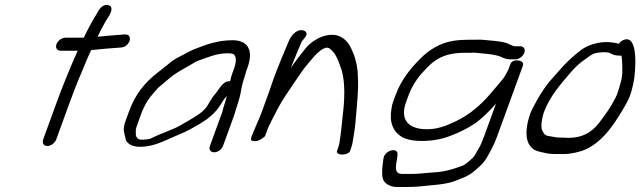

<svg xmlns="http://www.w3.org/2000/svg" viewBox="-20 -601 2548 764"><path d="M221.7 -399H289.1C258.9 -331.8 229.3 -259 202.5 -185.5L151.9 -46.5C146.8 -32.4 153.4 -20 168.3 -20C183.2 -20 198.8 -32.4 203.9 -46.5L254.5 -185.5C266.7 -218.9 280.1 -253.8 293 -285.8C310.4 -325.1 324.5 -363.9 342.8 -401.7C378.2 -405.6 413.5 -408.6 449 -411L461.5 -412C496.6 -413.6 511.7 -464 478.4 -464H477.9L463.1 -463C431.1 -460.6 402 -458.4 368.2 -454.8C375.9 -470.8 383.5 -486.1 391.1 -499.5L403.5 -521.6C407.2 -527.3 442.9 -574.3 409.6 -580.8C386.4 -585.3 371.9 -559.7 367.6 -550.7C349.2 -520.7 331.2 -488.6 313.4 -451H240.7C226.5 -451 210.1 -439.9 204.7 -425C199.3 -410.1 207.6 -399 221.7 -399Z M526.8 -106.5 545.7 -158.6C548.1 -163.4 550.9 -169.1 553.9 -175.8C568.2 -206.9 585.9 -224.8 608.6 -251C616.6 -258.3 642.5 -280 651.6 -287.4L669.1 -301.4C688.5 -315.6 723.5 -334 748.8 -349.2C754 -352.3 760.2 -356.1 765.4 -358.4C805.4 -372 840.5 -389 886.1 -389C890.8 -389 896.2 -388.7 901.2 -388.1C920.5 -385.2 923.5 -361.3 910.8 -326.5L906.4 -314.2C900.4 -301 900 -291.2 896.8 -282.5C896.3 -281 895.6 -279 895 -277.2C868.3 -281.7 852.8 -246.6 837.7 -229.1C824 -213.3 813.2 -193.7 801.8 -174.9C786.1 -154.4 762.1 -139.6 733.7 -123L707.4 -107.7C686.9 -94.2 660.6 -84.6 632 -72.7C612.4 -65.9 594.7 -56.5 577.3 -48.8C571.4 -47.3 555.2 -45 548.9 -45C543.9 -45 540.7 -45.2 537.1 -45.7L528.7 -48.9C525.2 -52 520.7 -60 520.7 -61.5C521 -69.4 519.2 -82.9 521.2 -88.5L521.6 -89.5C522.2 -92.9 523.6 -97.9 526.8 -106.5ZM905 -441C844.1 -441 796.5 -422.1 753.8 -405.4C729.8 -396 714.9 -385.4 694 -375.3C673.6 -365.5 661.4 -356 643.8 -340.9L627.4 -328C621.7 -323.5 613.7 -317.2 603.4 -309C556.7 -271.9 518.8 -227.5 494 -159.3L481.2 -124.3C474.6 -106.1 472.1 -96.4 472.4 -81.2C472.5 -78.5 481.6 -41.1 481.6 -41.1C492.1 -25.9 509.1 -16.8 538.6 -16.8C588.8 -16.8 632.6 -39.9 673.1 -57.4L694.6 -66.7C710.7 -73 724.5 -79.6 739.1 -87.8C779.6 -110.4 823.5 -133.9 853 -177L862.7 -192.4C869.5 -203.4 872.9 -208.4 882.8 -219.8C882.5 -218.9 882.2 -217.7 882 -217L875.8 -194.3C873.7 -187 871.7 -180.6 869.8 -175.4L869.6 -174.8L864.7 -155.9L815.3 -20.1C810.4 -6.7 817.3 5 832.2 5C847.1 5 862.4 -6.7 867.3 -20.1L910 -137.5C912.9 -145.3 914.9 -151.6 916.8 -158.9C918.5 -163.6 920.5 -169.8 922.1 -176C924.2 -181.8 927 -190.7 929.1 -198.1L935.5 -221.3C940.5 -246.5 943 -266.6 951.9 -290.9C956.5 -303.5 957.2 -310.9 959.9 -318.4L965 -332.6C988.1 -395.8 971.1 -441 905 -441Z M980.4 -56C979.9 -52.1 978.5 -47.2 978.7 -44C980.8 -40.2 991.8 -38.5 1000.9 -39.6C1019.4 -44.3 1028.4 -54.3 1034.4 -58.7L1043.8 -84.6C1046 -89.5 1049.3 -97.5 1051.7 -103.6L1053.1 -105.2C1057.3 -114.7 1063.7 -127.2 1072 -143.2C1096 -191.3 1108.9 -209.8 1143.6 -261.4C1173.1 -304.3 1184.9 -323.6 1207 -349.3L1207.8 -350.7C1226.8 -372.7 1237.9 -387.6 1256.2 -400.5L1256.8 -401.4C1270.9 -410.1 1279.8 -413.7 1288.7 -409.6C1316.9 -392.8 1328.1 -354.5 1340.4 -318.7C1353.8 -269.2 1351.5 -203.7 1343.7 -141.1C1340 -112.1 1339.3 -92.4 1335.3 -64.5C1331 -37.2 1332 -30.3 1323.2 -6L1321 0C1318.3 7.5 1327 14 1341.9 14C1355.6 14 1369.9 8.4 1372.6 1L1375.2 -6C1377.3 -11.9 1379.2 -19.3 1381.7 -27C1386.7 -53.9 1392.2 -88.5 1394.7 -115.7C1399.1 -176.4 1407.9 -241 1403.9 -298.7C1403.6 -331.6 1396.8 -357.4 1388.1 -384C1375.5 -412.6 1368.1 -436.7 1335.2 -455C1288.5 -477.4 1227.9 -445.7 1199.4 -412.7L1199.3 -413C1176.8 -384.5 1157.9 -360.6 1137.3 -331C1151 -365.7 1167.1 -404.2 1180.3 -435C1185.7 -445.1 1212.6 -464.1 1192.5 -478C1164.5 -490.4 1139.8 -462.3 1129.8 -439C1110.1 -392.7 1086.3 -336 1067.6 -284.8C1061.6 -266.4 1056.1 -250.3 1050.5 -235L1019.6 -150C1015.2 -138 1010.5 -127.2 1005.7 -117.3L1004.9 -115C999.1 -99.2 987.3 -75 980.4 -56Z M2027.3 -417C2023.7 -417 2012.9 -421.5 2009.3 -423.7C1993.7 -433.2 1958.6 -438.1 1929.4 -440C1911 -441.2 1896.9 -444.4 1872.2 -443H1850.7C1827.9 -443 1804.9 -441.8 1784.8 -438.7C1728.8 -430 1683.5 -400 1650.9 -366C1613.5 -328.5 1576 -282.9 1554.2 -223L1544.5 -196.5C1541 -186.9 1539 -179.1 1538 -169.6C1528 -114.9 1543.3 -76.6 1581.8 -54.6C1624.3 -32.8 1712.6 -35.5 1775.5 -61.8C1810.4 -75.2 1841.5 -90.9 1870.5 -109.9C1901.5 -132.7 1928.2 -160.1 1953.6 -188.4L1906.7 -59.5C1899.2 -39.1 1892.1 -21.3 1883.3 -7.8C1874.6 5.8 1870.3 17.2 1862.3 26.1C1855.2 33.2 1833.8 51.8 1825.2 56.4C1796.2 67.5 1758.1 81 1717.2 84.1L1690.7 86.1C1666.9 87.9 1643.9 91 1621 91H1577.3C1551.5 88.8 1553 68.3 1559.4 34L1561.6 16.8C1567.1 -17 1512.5 -5.1 1506.1 28L1503.8 45.4C1501 67.5 1497.8 94.8 1504.3 112.9C1509.7 127.5 1531 143 1558.3 143H1602.1C1618.7 143 1637.6 142.2 1654.4 140.4C1699.9 135.3 1746.1 134 1785.5 121C1812.3 109.7 1841.1 103.3 1870.3 77.1C1888.4 61.4 1902.8 50.3 1917.2 26.1C1931.3 1.7 1945.9 -24.4 1957.9 -57.5L2060.3 -338.6C2067.9 -359.5 2041.5 -360.8 2035.3 -360.8C2032.3 -360.8 2016.1 -360.3 2011 -346.2L2004.5 -328.3C2001 -318.7 1997.2 -314.2 1990.9 -301.3L1983.2 -289.8L1970.2 -273.9C1964.9 -267.5 1958.8 -260.2 1951.9 -252.1L1931 -227.5C1894.5 -184.8 1849.6 -145 1794.2 -118.7C1755 -99.9 1715.5 -83.7 1665.4 -87.2C1597.6 -91.9 1573 -131.9 1595.7 -194.3L1605.3 -220.7C1618.2 -256.1 1640.1 -290 1663 -314.3C1704.1 -360.3 1740.4 -391 1831.8 -391H1856.2C1874.1 -392.5 1881.5 -389.4 1903.9 -388C1928 -386.3 1955.4 -381.8 1971.5 -375.9C1979.5 -371.5 1994 -365 2008.3 -365H2031.3C2045.8 -365 2061.3 -377.3 2066.3 -391C2071.3 -404.7 2064.8 -417 2050.3 -417Z M2424.4 -430.9 2407.9 -432.9C2374.1 -436.4 2334.6 -427 2308.3 -412.3C2286.3 -400 2259.7 -376.2 2240.5 -357.7C2219.5 -338.4 2193.7 -306.2 2176.5 -287.8C2157.4 -268 2130.8 -228.2 2117 -202.7C2107 -184.3 2092.9 -160.6 2085.8 -136.7C2068.9 -80 2069.2 -30.7 2103.8 -6.6C2116.1 1.9 2135.2 3.9 2148.7 7.6C2167.4 12.8 2196.8 12 2221.7 12C2254.1 12 2286.4 3.3 2308 -5.3C2384.3 -39.3 2432.9 -119.5 2473.3 -191C2491.3 -222.9 2499 -260.2 2503.6 -288C2507 -311.1 2522.2 -456.4 2467.5 -444C2457.6 -441.8 2448.1 -435.2 2442 -426.5C2438.6 -428.1 2430.1 -430.4 2424.4 -430.9ZM2439.6 -238 2439.5 -237.6C2437.2 -229.8 2433.7 -220.8 2429.6 -212.8C2410.8 -174.9 2387.9 -143.4 2362 -109.8C2335.5 -76.4 2298.9 -52.5 2243.9 -52.5C2232.5 -52.5 2221.7 -52.8 2211.4 -53.5H2210.8C2200 -53.5 2191.3 -54.5 2184.2 -56.2L2159.7 -60.3C2146.6 -63.1 2143.2 -70.9 2136.3 -84.6C2132 -100.3 2135.1 -123.2 2143.1 -151.5C2168.2 -219.1 2208.6 -262.7 2248.8 -310.5C2269.1 -334 2283.6 -347.9 2310.7 -366.9C2336.1 -384.9 2340.9 -390.2 2370.5 -392.6C2386.2 -393.8 2383.9 -393.7 2401.8 -391.7C2404.2 -391.4 2403.1 -391.8 2405.5 -390.5C2418.8 -381.6 2433.3 -379.5 2449.6 -379.5H2453.2C2455.6 -362.2 2456.9 -329.7 2456.1 -311.7C2455.5 -300 2453.4 -281.4 2448.2 -267L2448 -266.4C2444.1 -252.2 2440.9 -241.5 2439.6 -238Z"/></svg>

Font: Take Off
Style: Moose
Weight: 400
Foundry: Cannot Into Space Fonts
Version: Version 0.89